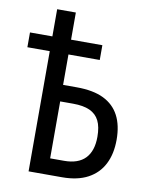

<svg xmlns="http://www.w3.org/2000/svg" viewBox="-84 -808 682 870"><g transform="rotate(10 257.0 -373.0)"><path d="M108 0V-553H5V-621H108V-746H194V-621H338V-553H194V-413H256Q333 -413 381 -389.5Q429 -366 452.5 -321Q476 -276 476 -210Q476 -145 452 -98Q428 -51 380.5 -25.5Q333 0 262 0ZM258 -75Q323 -75 355.5 -109Q388 -143 388 -208Q388 -254 374 -282Q360 -310 330.5 -323.5Q301 -337 253 -337H194V-75Z"/></g></svg>

Font: Noto Sans Display Condensed
Style: Regular
Weight: 400
Width: 3
Designer: Monotype Design Team
Foundry: Monotype Imaging Inc.
Version: Version 2.003